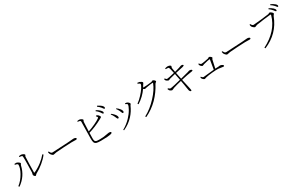

<svg xmlns="http://www.w3.org/2000/svg" viewBox="249 -2546 6663 4340"><g transform="rotate(-30 3580.0 -375.5)"><path d="M52 -45C195 -145 285 -279 322 -446C323 -454 327 -462 334 -469C340 -476 343 -483 343 -489C343 -501 332 -514 310 -528C290 -541 272 -549 256 -551C243 -552 228 -551 209 -548V-526C225 -524 239 -521 252 -516C271 -508 281 -498 281 -485C281 -428 259 -359 214 -279C165 -192 105 -121 34 -67ZM489 -74C495 -74 503 -79 512 -90C521 -101 530 -108 537 -112C606 -149 670 -193 731 -243C795 -296 847 -349 886 -404L865 -422C823 -371 772 -322 713 -276C647 -225 579 -184 509 -153C501 -150 497 -154 497 -164C497 -201 498 -271 501 -376C504 -480 507 -542 508 -562C509 -571 512 -580 519 -589C524 -595 526 -601 526 -607C526 -626 472 -655 440 -655C423 -655 404 -653 385 -648L387 -626C414 -625 432 -622 442 -619C454 -614 460 -607 461 -596C464 -555 464 -482 462 -376C461 -289 459 -224 457 -182C456 -167 453 -154 449 -143C446 -136 445 -130 445 -125C445 -110 474 -74 489 -74Z M1081 -286C1089 -286 1099 -288 1112 -292C1129 -297 1146 -300 1162 -302C1194 -306 1264 -311 1371 -317C1472 -323 1538 -326 1568 -326C1588 -326 1613 -326 1642 -325C1661 -324 1675 -324 1684 -324C1705 -324 1716 -331 1716 -346C1716 -355 1708 -363 1693 -369C1680 -374 1665 -377 1649 -377C1641 -377 1629 -376 1612 -374C1588 -371 1565 -369 1543 -368C1538 -368 1518 -367 1485 -364C1259 -350 1126 -343 1086 -343C1071 -343 1058 -349 1047 -361C1040 -369 1032 -383 1022 -402C1021 -404 1021 -405 1020 -406L999 -399C999 -398 999 -396 1000 -394C1003 -377 1007 -363 1010 -354C1017 -339 1027 -325 1042 -310C1058 -294 1071 -286 1081 -286Z M2167 -23C2300 -23 2391 -30 2441 -45C2458 -50 2466 -59 2466 -70C2466 -86 2447 -94 2409 -94C2401 -94 2386 -92 2364 -87C2301 -72 2235 -65 2167 -65C2124 -65 2095 -67 2079 -70C2059 -75 2045 -84 2038 -98C2031 -112 2028 -136 2028 -170C2028 -201 2029 -247 2031 -310C2142 -341 2257 -389 2378 -454C2383 -457 2390 -460 2399 -465C2412 -472 2421 -478 2426 -481C2433 -486 2436 -492 2436 -497C2436 -506 2430 -517 2419 -532C2409 -545 2399 -555 2388 -562C2380 -567 2370 -571 2358 -574L2343 -559C2354 -550 2362 -540 2367 -530C2376 -515 2374 -509 2357 -497C2326 -474 2281 -448 2222 -421C2161 -392 2097 -366 2032 -345C2036 -472 2040 -552 2043 -585C2044 -597 2048 -608 2055 -618C2059 -624 2061 -629 2061 -633C2061 -650 2013 -680 1981 -683C1970 -684 1953 -683 1928 -678C1926 -677 1925 -677 1924 -677L1925 -658C1953 -655 1971 -652 1980 -648C1991 -643 1996 -634 1997 -620C1998 -599 1997 -505 1992 -337C1990 -248 1989 -195 1989 -179C1989 -133 1993 -100 2001 -80C2010 -58 2028 -43 2053 -34C2076 -27 2114 -23 2167 -23ZM2495 -554C2524 -507 2539 -539 2539 -553C2540 -568 2529 -588 2506 -612C2482 -637 2450 -661 2410 -682L2395 -664C2424 -644 2451 -617 2477 -582C2482 -575 2488 -566 2495 -554ZM2598 -610C2611 -610 2617 -617 2617 -631C2618 -650 2607 -671 2585 -692C2564 -711 2532 -732 2487 -755L2473 -737C2504 -714 2531 -689 2554 -661C2559 -655 2566 -646 2573 -635C2584 -619 2592 -611 2598 -610Z M2737 32C2838 -13 2925 -75 2997 -154C3058 -220 3106 -295 3142 -379C3145 -386 3150 -393 3157 -400C3163 -407 3166 -414 3166 -419C3166 -438 3128 -473 3099 -481C3093 -482 3084 -483 3072 -483C3066 -484 3062 -484 3059 -484L3053 -468C3087 -455 3104 -442 3104 -429C3104 -404 3090 -367 3062 -317C3029 -258 2987 -202 2936 -149C2873 -83 2802 -29 2725 14ZM2756 -266C2770 -266 2777 -275 2777 -293C2777 -318 2761 -348 2729 -383C2709 -406 2688 -424 2667 -438L2654 -427C2672 -406 2688 -381 2703 -350C2709 -339 2716 -324 2723 -306C2729 -291 2734 -281 2737 -276C2742 -269 2749 -266 2756 -266ZM2913 -319C2929 -319 2937 -328 2937 -345C2937 -370 2924 -398 2897 -428C2878 -451 2856 -470 2831 -485L2819 -476C2836 -455 2852 -430 2867 -401C2872 -391 2878 -377 2885 -358C2890 -344 2894 -335 2897 -330C2901 -323 2906 -319 2913 -319Z M3321 24C3440 -31 3548 -107 3645 -204C3736 -296 3814 -403 3878 -525C3882 -532 3890 -540 3902 -549C3913 -556 3918 -563 3918 -568C3918 -588 3875 -623 3854 -623C3850 -623 3845 -621 3839 -616C3830 -609 3821 -605 3811 -604C3722 -593 3658 -588 3618 -588C3615 -588 3609 -588 3602 -589C3598 -590 3595 -590 3593 -590C3604 -607 3615 -624 3624 -641C3627 -646 3632 -653 3638 -661C3647 -674 3651 -684 3651 -691C3651 -698 3643 -706 3628 -717C3615 -726 3600 -733 3585 -740C3575 -743 3560 -746 3541 -747C3537 -747 3534 -747 3533 -747L3526 -727C3566 -713 3586 -699 3586 -686C3586 -668 3572 -637 3544 -593C3515 -548 3479 -504 3437 -459C3390 -408 3344 -367 3299 -336L3315 -314C3420 -380 3507 -463 3576 -563C3595 -548 3608 -541 3616 -541C3620 -541 3629 -543 3642 -547C3653 -550 3662 -552 3667 -553C3755 -568 3809 -575 3830 -575C3838 -575 3840 -570 3837 -561C3800 -464 3733 -363 3635 -258C3532 -146 3423 -60 3306 1Z M4492 22C4502 22 4507 14 4507 -1C4507 -13 4503 -33 4496 -62C4494 -69 4493 -75 4492 -79C4476 -149 4460 -223 4443 -300C4551 -326 4647 -344 4730 -355C4745 -357 4753 -363 4753 -374C4753 -391 4721 -404 4685 -401C4682 -401 4679 -400 4674 -398C4666 -394 4657 -391 4647 -388C4642 -387 4630 -383 4609 -378C4528 -356 4471 -341 4437 -333C4436 -338 4434 -346 4432 -357C4418 -423 4408 -472 4402 -503C4415 -506 4439 -511 4472 -518C4575 -541 4637 -547 4637 -570C4637 -579 4630 -586 4617 -590C4606 -593 4594 -594 4579 -592C4576 -592 4571 -590 4562 -586C4547 -580 4533 -575 4520 -571C4498 -564 4462 -553 4412 -540C4405 -538 4399 -537 4396 -536C4395 -538 4395 -541 4394 -544C4386 -586 4381 -618 4378 -640C4377 -653 4379 -664 4384 -675C4387 -681 4389 -686 4389 -691C4389 -710 4346 -729 4306 -729C4294 -729 4272 -725 4240 -716L4243 -694C4245 -694 4249 -694 4254 -694C4293 -695 4316 -690 4322 -681C4329 -671 4339 -632 4353 -564C4356 -548 4359 -536 4361 -528C4252 -501 4185 -488 4162 -488C4150 -488 4136 -499 4120 -520C4118 -522 4117 -524 4116 -525L4098 -516C4106 -477 4114 -469 4144 -453C4159 -444 4170 -440 4178 -440C4183 -440 4189 -442 4196 -446C4203 -451 4211 -454 4219 -457C4262 -469 4312 -482 4369 -495C4372 -482 4376 -458 4383 -421C4391 -379 4397 -347 4402 -325C4356 -312 4302 -299 4239 -285C4172 -270 4133 -263 4120 -263C4109 -263 4092 -274 4070 -295L4052 -283C4060 -262 4066 -249 4070 -244C4077 -235 4088 -226 4103 -219C4116 -212 4126 -208 4133 -208C4139 -208 4148 -211 4159 -217C4172 -224 4185 -230 4196 -234C4263 -255 4334 -274 4408 -291C4413 -266 4419 -230 4427 -184C4429 -169 4431 -159 4432 -153C4434 -142 4437 -124 4440 -101C4447 -54 4452 -28 4454 -21C4459 -1 4479 22 4492 22Z M4898 -60C4904 -60 4912 -62 4923 -67C4934 -71 4943 -74 4951 -76C4988 -85 5041 -93 5111 -100C5181 -107 5235 -109 5274 -107C5303 -105 5337 -100 5375 -93C5390 -90 5400 -89 5404 -89C5417 -89 5424 -95 5424 -106C5424 -117 5414 -128 5394 -139C5375 -148 5357 -153 5342 -153C5341 -153 5338 -152 5333 -151C5321 -148 5309 -147 5296 -147C5291 -147 5282 -147 5270 -146C5248 -145 5231 -145 5219 -144C5240 -239 5255 -309 5266 -356C5267 -363 5272 -370 5279 -377C5285 -384 5288 -390 5288 -395C5288 -410 5244 -444 5225 -444C5221 -444 5216 -441 5210 -436C5203 -430 5197 -426 5191 -425C5169 -420 5139 -414 5100 -407C5051 -398 5020 -394 5005 -394C4992 -394 4974 -407 4952 -432L4939 -427C4939 -426 4939 -424 4939 -422C4940 -406 4943 -395 4947 -388C4958 -367 4989 -341 5005 -341C5011 -341 5019 -344 5030 -350C5038 -354 5044 -357 5049 -358C5134 -381 5188 -392 5211 -392C5216 -392 5218 -390 5218 -385C5211 -335 5197 -253 5177 -140C5132 -136 5070 -130 4989 -121C4934 -115 4904 -112 4897 -112C4879 -112 4861 -125 4843 -150L4829 -146C4831 -127 4834 -113 4838 -106C4843 -97 4851 -88 4864 -77C4877 -66 4889 -60 4898 -60Z M5615 -286C5623 -286 5633 -288 5646 -292C5663 -297 5680 -300 5696 -302C5728 -306 5798 -311 5905 -317C6006 -323 6072 -326 6102 -326C6122 -326 6147 -326 6176 -325C6195 -324 6209 -324 6218 -324C6239 -324 6250 -331 6250 -346C6250 -355 6242 -363 6227 -369C6214 -374 6199 -377 6183 -377C6175 -377 6163 -376 6146 -374C6122 -371 6099 -369 6077 -368C6072 -368 6052 -367 6019 -364C5793 -350 5660 -343 5620 -343C5605 -343 5592 -349 5581 -361C5574 -369 5566 -383 5556 -402C5555 -404 5555 -405 5554 -406L5533 -399C5533 -398 5533 -396 5534 -394C5537 -377 5541 -363 5544 -354C5551 -339 5561 -325 5576 -310C5592 -294 5605 -286 5615 -286Z M6432 25C6685 -81 6858 -258 6953 -506C6957 -517 6965 -529 6976 -542C6985 -551 6989 -559 6989 -564C6989 -575 6979 -589 6958 -606C6938 -622 6922 -630 6911 -630C6907 -630 6902 -628 6895 -623C6887 -617 6880 -613 6874 -612C6831 -603 6511 -568 6467 -568C6444 -568 6424 -586 6405 -623L6386 -615C6387 -593 6391 -576 6397 -565C6402 -554 6413 -542 6428 -529C6445 -514 6459 -507 6469 -507C6475 -507 6485 -510 6498 -517C6512 -524 6523 -528 6532 -530C6585 -541 6872 -578 6904 -578C6911 -578 6915 -577 6916 -575C6919 -572 6919 -567 6917 -559C6852 -322 6686 -135 6417 2ZM7061 -579C7072 -579 7078 -586 7078 -600C7078 -617 7067 -637 7044 -659C7017 -684 6984 -706 6944 -724L6931 -707C6963 -685 6992 -659 7017 -628C7021 -623 7026 -615 7033 -606C7046 -588 7055 -579 7061 -579ZM7143 -645C7154 -645 7160 -652 7160 -665C7160 -684 7148 -704 7124 -723C7097 -747 7063 -767 7024 -783L7011 -766C7045 -744 7074 -720 7098 -693C7103 -687 7110 -679 7118 -668C7129 -653 7137 -645 7143 -645Z"/></g></svg>

Font: AllPunType ExtraLight
Style: Regular
Weight: 280
Version: 1.0